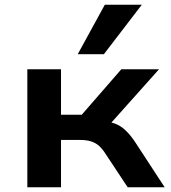

<svg xmlns="http://www.w3.org/2000/svg" viewBox="-20 -795 727 815"><path d="M96 0V-501H239V-308H327L495 -501H655L429 -248L416 -281Q448 -278 470 -269.5Q492 -261 511.5 -243Q531 -225 551 -196L679 0H522L426 -145Q413 -165 399 -177Q385 -189 366 -195Q347 -201 318 -201H239V0ZM310 -565 425 -775H582L421 -565Z"/></svg>

Font: Nunito Sans 7pt SemiExpanded
Style: Bold
Weight: 700
Width: 6
Designer: Vernon Adams
Foundry: Vernon Adams
Version: Version 3.101;gftools[0.9.27]